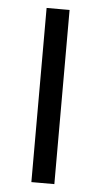

<svg xmlns="http://www.w3.org/2000/svg" viewBox="-50 -707 390 740"><g transform="rotate(5 144.5 -337.0)"><path d="M100.1 -673.8H189V0H100.1Z"/></g></svg>

Font: Noto Sans Kufi Arabic
Style: Regular
Weight: 400
Designer: Monotype Design team
Foundry: Monotype Imaging Inc.
Version: Version 1.02